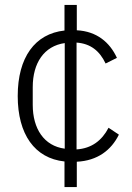

<svg xmlns="http://www.w3.org/2000/svg" viewBox="-20 -646 537 780"><path d="M292 114V11C376 7 432 -36 463 -99L421 -127C394 -75 352 -43 291 -39V-473C348 -469 385 -439 409 -388L455 -411C426 -474 373 -519 292 -523V-626H242V-522C122 -509 52 -413 52 -256C52 -100 121 -3 242 10V114ZM113 -220V-292C113 -390 159 -459 243 -471V-42C159 -53 113 -123 113 -220Z"/></svg>

Font: IBM Plex Thai Looped Light
Style: Regular
Weight: 300
Designer: Mike Abbink, Paul van der Laan, Pieter van Rosmalen, Ben Mitchell, Mark Frömberg
Foundry: Bold Monday
Version: Version 1.0